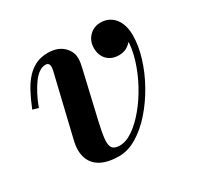

<svg xmlns="http://www.w3.org/2000/svg" viewBox="-112 -597 753 735"><g transform="rotate(-30 264.5 -230.0)"><path d="M219 10Q171 10 140.2 -6.2Q109.5 -22.5 98.5 -54Q87.5 -85.5 98.5 -131L162.5 -398.5Q163.5 -403 164.2 -408Q165 -413 165 -416.5Q165 -424.5 161 -429.5Q157 -434.5 148 -434.5Q134 -434.5 120.2 -425.2Q106.5 -416 93.5 -398.8Q80.5 -381.5 67.8 -357.5Q55 -333.5 44 -303.5L19 -311Q33.5 -347 48.8 -376.2Q64 -405.5 82.8 -426.2Q101.5 -447 124.8 -458.2Q148 -469.5 178 -469.5Q220.5 -469.5 245.2 -447Q270 -424.5 270 -392.5Q270 -381.5 268 -370.8Q266 -360 264 -351.5L216.5 -147.5Q206 -102 203.2 -75Q200.5 -48 209 -36Q217.5 -24 241.5 -24Q269.5 -24 300.5 -45.5Q331.5 -67 361.2 -103Q391 -139 415.2 -183.8Q439.5 -228.5 454 -275.8Q468.5 -323 468.5 -365.5Q468.5 -391 460.5 -407.8Q452.5 -424.5 439.5 -433.2Q426.5 -442 412 -442V-468Q432 -468 448.2 -458.5Q464.5 -449 473.8 -432.2Q483 -415.5 483 -394.5Q483 -365 462 -345Q441 -325 412 -325Q379 -325 360 -344.8Q341 -364.5 341 -397Q341 -427 361 -448Q381 -469 412 -469Q437 -469 455.8 -456.2Q474.5 -443.5 484.8 -420.2Q495 -397 495 -365.5Q495 -320 479.2 -268.5Q463.5 -217 436 -167.8Q408.5 -118.5 373.2 -78.2Q338 -38 298.2 -14Q258.5 10 219 10Z"/></g></svg>

Font: Bodoni Moda 9pt SemiBold
Style: Italic
Weight: 600
Italic angle: -13°
Designer: Owen Earl
Foundry: indestructible type
Version: Version 2.004